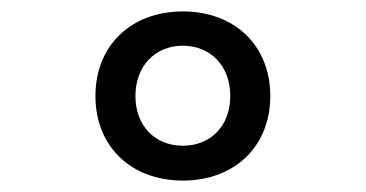

<svg xmlns="http://www.w3.org/2000/svg" viewBox="-20 -760 640 336"><path d="M300 -444C391 -444 453 -504 453 -592C453 -680 391 -740 300 -740C209 -740 147 -680 147 -592C147 -504 209 -444 300 -444ZM300 -505C251 -505 217 -540 217 -592C217 -644 251 -680 300 -680C349 -680 383 -644 383 -592C383 -540 349 -505 300 -505Z"/></svg>

Font: JetBrains Mono Medium
Style: Regular
Weight: 436
Monospace: yes
Designer: Philipp Nurullin, Konstantin Bulenkov
Foundry: JetBrains
Version: Version 2.305